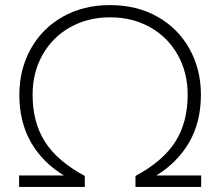

<svg xmlns="http://www.w3.org/2000/svg" viewBox="-20 -734 865 754"><path d="M55 -45H231Q148 -95 102 -174.5Q56 -254 56 -362Q56 -461 100.5 -541.5Q145 -622 226 -668Q307 -714 412 -714Q518 -714 599 -668Q680 -622 724.5 -541.5Q769 -461 769 -362Q769 -254 722.5 -174.5Q676 -95 594 -45H770V0H512V-43Q620 -101 668.5 -177.5Q717 -254 717 -362Q717 -449 678 -518.5Q639 -588 569.5 -627Q500 -666 412 -666Q325 -666 255.5 -627Q186 -588 147 -518.5Q108 -449 108 -362Q108 -254 156.5 -177.5Q205 -101 313 -43V0H55Z"/></svg>

Font: Prompt ExtraLight
Style: Regular
Weight: 275
Designer: Katatrad Team
Foundry: CadsonDemak
Version: Version 1.001